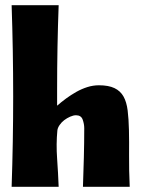

<svg xmlns="http://www.w3.org/2000/svg" viewBox="-20 -723 566 743"><path d="M207 -703Q201 -541 201 -379V-314Q217 -328 236 -342Q255 -356 275.5 -367.5Q296 -379 318 -386Q340 -393 363 -393Q400 -393 423 -382Q446 -371 458 -349.5Q470 -328 474 -295.5Q478 -263 479 -219.5Q480 -176 479.5 -121Q479 -66 482 0H301Q303 -57 304.5 -113.5Q306 -170 306 -227Q306 -243 300 -260Q294 -277 274 -277Q264 -277 251.5 -271.5Q239 -266 228.5 -258Q218 -250 210.5 -239Q203 -228 202 -218Q197 -166 201 -109.5Q205 -53 207 0H25Q31 -175 31 -350Q31 -527 25 -703Z"/></svg>

Font: CAT Rhythmus
Style: Regular
Weight: 400
Designer: Peter Wiegel nach alter Vorlage
Foundry: Peter Wiegel
Version: 1.000